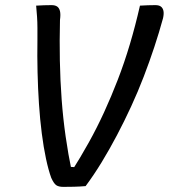

<svg xmlns="http://www.w3.org/2000/svg" viewBox="-20 -723 658 749"><path d="M181 -703Q195 -703 203 -697.5Q211 -692 214 -679.5Q217 -667 214 -645Q212 -564 213.5 -486.5Q215 -409 220.5 -335Q226 -261 236 -191Q246 -121 260 -54L237 -73L289 -70L259 -54Q294 -109 326 -166.5Q358 -224 386 -285Q414 -346 439.5 -412Q465 -478 486.5 -550Q508 -622 526 -701Q542 -702 557 -702.5Q572 -703 586 -703Q600 -703 607.5 -697.5Q615 -692 617.5 -681Q620 -670 616 -652Q601 -597 582 -539.5Q563 -482 540.5 -423.5Q518 -365 491.5 -307.5Q465 -250 436 -195Q407 -140 376.5 -90Q346 -40 314 3Q291 5 268.5 5.5Q246 6 227 6Q209 6 199.5 -0.5Q190 -7 180 -29Q169 -59 159.5 -103.5Q150 -148 143 -202.5Q136 -257 132 -317.5Q128 -378 126.5 -441.5Q125 -505 126 -566Q126 -592 126 -614.5Q126 -637 124.5 -658Q123 -679 121 -701Q137 -702 152 -702.5Q167 -703 181 -703Z"/></svg>

Font: Rec Mono Semicasual
Style: Italic
Weight: 400
Italic angle: -10°
Version: Version 1.085; ttfautohint (v1.8.4.7-5d5b)